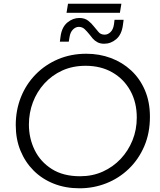

<svg xmlns="http://www.w3.org/2000/svg" viewBox="-20 -1003 863 1036"><path d="M409 13Q333 13 270 -12Q207 -37 161.5 -82.5Q116 -128 90.5 -190Q65 -252 65 -328Q65 -409 93 -479Q121 -549 172.5 -601.5Q224 -654 293.5 -683.5Q363 -713 446 -713Q516 -713 578 -690Q640 -667 687.5 -623Q735 -579 762 -516Q789 -453 789 -373Q789 -285 758.5 -214Q728 -143 675 -92Q622 -41 553.5 -14Q485 13 409 13ZM412 -52Q479 -52 534.5 -77Q590 -102 631 -145.5Q672 -189 695 -246Q718 -303 718 -369Q718 -451 683 -514Q648 -577 586 -612.5Q524 -648 442 -648Q372 -648 316 -622.5Q260 -597 219.5 -552.5Q179 -508 157.5 -451Q136 -394 136 -331Q136 -257 167 -193.5Q198 -130 259.5 -91Q321 -52 412 -52ZM542 -767Q521 -767 506 -775Q491 -783 480.5 -795Q470 -807 462 -818Q450 -833 437 -845.5Q424 -858 405 -858Q388 -858 373.5 -843.5Q359 -829 355 -802L351 -778H303L307 -808Q314 -857 343.5 -881.5Q373 -906 408 -906Q437 -906 455.5 -891.5Q474 -877 486 -861Q500 -845 511.5 -830.5Q523 -816 545 -816Q562 -816 576.5 -830Q591 -844 595 -872L598 -896H647L643 -866Q636 -816 607 -791.5Q578 -767 542 -767ZM339 -934 347 -983H635L627 -934Z"/></svg>

Font: MuseoModerno Light
Style: Italic
Weight: 300
Italic angle: -9°
Designer: Pablo Cosgaya, Héctor Gatti, Marcela Romero, and the Authors of The MuseoModerno Project.
Foundry: Omnibus-Type Team
Version: Version 1.003